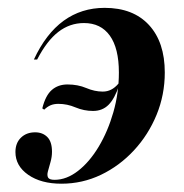

<svg xmlns="http://www.w3.org/2000/svg" viewBox="-20 -447 459 479"><path d="M241.1 -427.4Q312.1 -427.4 351.6 -384.7Q391.1 -341.9 391.1 -266.1Q391.1 -210.5 370.6 -160.5Q350 -110.5 314.1 -71.8Q278.2 -33.1 231.9 -10.9Q185.5 11.3 133.1 11.3Q82.3 11.3 50.4 -10.9Q18.5 -33.1 18.5 -67.7Q18.5 -90.3 32.3 -103.6Q46 -116.9 67.7 -116.9Q86.3 -116.9 98 -105.2Q109.7 -93.5 109.7 -68.5Q109.7 -55.6 106 -42.7Q102.4 -29.8 99.6 -19.8Q96.8 -9.7 100 -4Q103.2 1.6 116.1 1.6Q146 1.6 174.6 -20.6Q203.2 -42.7 226.2 -81Q249.2 -119.4 262.9 -167.3Q276.6 -215.3 276.6 -266.1Q276.6 -326.6 254 -358.1Q231.5 -389.5 189.5 -389.5Q154 -389.5 125.4 -367.3Q96.8 -345.2 72.6 -298.4H64.5Q94.4 -362.9 138.7 -395.2Q183.1 -427.4 241.1 -427.4ZM275.8 -238.7 277.4 -234.7Q266.1 -200.8 250.8 -185.5Q235.5 -170.2 212.1 -170.2Q189.5 -170.2 168.5 -179Q147.6 -187.9 125.8 -187.9Q114.5 -187.9 106 -184.3Q97.6 -180.6 90.3 -173.4L85.5 -176.6Q93.5 -208.9 109.3 -222.6Q125 -236.3 148.4 -236.3Q174.2 -236.3 195.2 -227.4Q216.1 -218.5 236.3 -218.5Q247.6 -218.5 257.3 -223.4Q266.9 -228.2 275.8 -238.7Z"/></svg>

Font: Playfair 144pt
Style: Bold Italic
Weight: 700
Italic angle: -15.6°
Designer: Claus Eggers Sørensen
Foundry: Claus Eggers Sørensen
Version: Version 2.203